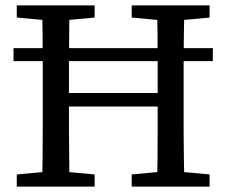

<svg xmlns="http://www.w3.org/2000/svg" viewBox="-20 -690 838 710"><path d="M135 0Q137 -51 137.5 -102.5Q138 -154 138 -206Q138 -258 138 -310V-359Q138 -411 138 -463Q138 -515 137.5 -567Q137 -619 135 -670H237Q237 -620 236 -567.5Q235 -515 235 -462.5Q235 -410 235 -355V-326Q235 -267 235 -212Q235 -157 236 -104.5Q237 -52 237 0ZM560 0Q562 -51 562.5 -103Q563 -155 563 -210.5Q563 -266 563 -326V-355Q563 -409 563 -462Q563 -515 562.5 -567Q562 -619 560 -670H662Q661 -620 660 -568Q659 -516 659 -464Q659 -412 659 -359V-310Q659 -259 659 -207Q659 -155 660 -103.5Q661 -52 662 0ZM42 0V-45L174 -57H198L330 -45V0ZM42 -625V-670H330V-625L198 -613H174ZM467 0V-45L599 -57H624L755 -45V0ZM467 -625V-670H755V-625L624 -613H599ZM30 -464V-512H767V-464ZM187 -296V-346H610V-296Z"/></svg>

Font: Source Serif 4 18pt
Style: Regular
Weight: 400
Designer: Frank Grießhammer
Foundry: Adobe Systems Incorporated
Version: Version 4.004;hotconv 1.0.116;makeotfexe 2.5.65601